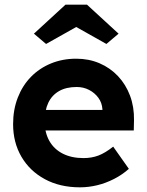

<svg xmlns="http://www.w3.org/2000/svg" viewBox="-20 -791 627 821"><path d="M322 10Q236 10 171.5 -25Q107 -60 71.5 -121Q36 -182 36 -260Q36 -322 56 -373.5Q76 -425 112 -462Q148 -499 197.5 -519.5Q247 -540 306 -540Q360 -540 405.5 -520.5Q451 -501 484.5 -465.5Q518 -430 536 -382Q554 -334 553 -277L552 -233H127L104 -321H435L418 -303V-324Q416 -352 400.5 -373Q385 -394 361 -406.5Q337 -419 308 -419Q263 -419 232.5 -401.5Q202 -384 186.5 -351.5Q171 -319 171 -271Q171 -224 191 -188.5Q211 -153 248.5 -134Q286 -115 337 -115Q372 -115 401 -126Q430 -137 464 -164L531 -69Q503 -44 468 -26Q433 -8 396 1Q359 10 322 10ZM177 -603 125 -647 260 -771H352L487 -647L435 -603L291 -684H321Z"/></svg>

Font: Readex Pro SemiBold
Style: Regular
Weight: 600
Designer: Bonnie Shaver-Troup, Thomas Jockin
Foundry: Lexend
Version: Version 1.204